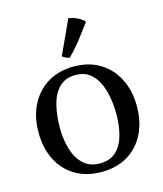

<svg xmlns="http://www.w3.org/2000/svg" viewBox="-115 -844 807 950"><g transform="rotate(-15 288.0 -369.0)"><path d="M36 -250Q36 -328 66.5 -389Q97 -450 154 -485Q211 -520 288 -520Q366 -520 422.5 -485Q479 -450 509.5 -389Q540 -328 540 -250Q540 -170 509.5 -109Q479 -48 422.5 -14Q366 20 288 20Q211 20 154 -14Q97 -48 66.5 -109Q36 -170 36 -250ZM432 -236Q432 -303 417 -357.5Q402 -412 370 -444.5Q338 -477 286 -477Q233 -477 201.5 -445Q170 -413 157 -360Q144 -307 144 -243Q144 -185 159 -134.5Q174 -84 206.5 -53.5Q239 -23 290 -23Q344 -23 375 -53Q406 -83 419 -132Q432 -181 432 -236ZM325 -758Q348 -754 369 -744.5Q390 -735 405 -718Q374 -676 344 -637.5Q314 -599 281 -567Q272 -569 262.5 -573Q253 -577 245 -584Z"/></g></svg>

Font: Alike
Style: Regular
Weight: 400
Designer: Sveta Sebyakina
Foundry: Cyreal (www.cyreal.org)
Version: Version 1.301; ttfautohint (v1.8.4.7-5d5b)